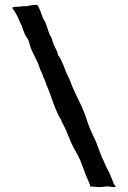

<svg xmlns="http://www.w3.org/2000/svg" viewBox="-20 -703 518 777"><path d="M60 -676Q55 -676 44 -675.5Q33 -675 31 -672Q29 -670 32 -667Q35 -664 38 -659L46 -645Q52 -635 56.5 -623.5Q61 -612 65 -605Q67 -602 69 -595.5Q71 -589 74 -581Q77 -573 80.5 -565Q84 -557 88 -552Q96 -541 99.5 -526Q103 -511 109 -498L134 -447Q137 -438 141 -426.5Q145 -415 151 -405Q154 -393 159.5 -382.5Q165 -372 168 -359Q171 -353 174.5 -344.5Q178 -336 180 -330Q187 -311 194.5 -289.5Q202 -268 214 -242Q219 -231 223.5 -224.5Q228 -218 231 -208Q240 -192 247 -176.5Q254 -161 260 -145Q268 -124 277.5 -106.5Q287 -89 298 -69Q302 -61 307 -49Q312 -37 315 -27Q321 -10 328.5 8.5Q336 27 344 44Q344 51 345 51Q347 53 351 52.5Q355 52 357 52Q369 54 380.5 54Q392 54 407 52Q410 51 415.5 51.5Q421 52 424 52Q427 52 432.5 53.5Q438 55 447 53Q449 49 445.5 47Q442 45 440 40Q438 33 434.5 25Q431 17 428 10Q422 -6 415.5 -17Q409 -28 403 -44Q393 -64 384.5 -86.5Q376 -109 369 -128Q360 -147 351.5 -165.5Q343 -184 336 -204Q323 -245 310.5 -272Q298 -299 281 -334Q274 -348 269 -362.5Q264 -377 256 -393Q248 -408 242.5 -423.5Q237 -439 231 -452Q228 -458 224 -466.5Q220 -475 214 -481Q214 -490 209 -499Q204 -508 201 -515Q195 -527 192 -539Q189 -551 180 -565Q178 -571 175 -580Q172 -589 169 -598Q166 -607 163 -613.5Q160 -620 159 -620Q154 -628 149.5 -641.5Q145 -655 140 -666Q138 -670 137.5 -672Q137 -674 132 -681Q130 -684 117.5 -683Q105 -682 97 -680Q91 -678 90.5 -678Q90 -678 84 -678Q74 -678 71 -678Q68 -678 60 -676Z"/></svg>

Font: Kirang Haerang
Style: Regular
Weight: 400
Version: Version 1.00